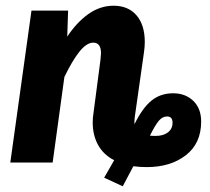

<svg xmlns="http://www.w3.org/2000/svg" viewBox="-20 -568 735 671"><path d="M683 -143Q683 -67 629.5 -25.5Q576 16 493 16Q469 16 446 13L409 83L344 53L379 -8Q342 -27 323 -61Q304 -95 304 -140Q304 -157 307 -175L331 -358Q333 -376 333 -382Q333 -419 306 -419Q283 -419 258 -388Q233 -357 205 -299L164 0H16L90 -531H218L215 -440Q248 -490 289 -519Q330 -548 377 -548Q428 -548 457 -514.5Q486 -481 486 -421Q486 -404 483 -384L451 -159Q449 -141 450 -134Q478 -191 509.5 -216.5Q541 -242 585 -242Q628 -242 655.5 -215.5Q683 -189 683 -143ZM583 -139Q583 -161 564 -161Q548 -161 535.5 -146.5Q523 -132 504 -94Q510 -93 524 -93Q551 -93 567 -105.5Q583 -118 583 -139Z"/></svg>

Font: Fira Sans Condensed
Style: Bold Italic
Weight: 700
Width: 3
Italic angle: -8°
Designer: Carrois Corporate & Edenspiekermann AG
Foundry: Carrois Corporate GbR & Edenspiekermann AG
Version: Version 4.203